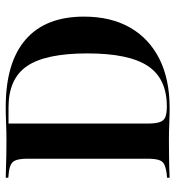

<svg xmlns="http://www.w3.org/2000/svg" viewBox="9 -620 611 669"><g transform="rotate(-90 314.5 -285.5)"><path d="M259.7 0Q244.4 0 218.1 -1.2Q191.9 -2.4 159.7 -2.4Q132.3 -2.4 107.3 -2Q82.3 -1.6 62.5 -1.2Q42.7 -0.8 29.8 0V-8.9L46 -10.5Q66.9 -13.7 77.4 -19.4Q87.9 -25 91.9 -38.7Q96 -52.4 96 -78.2V-492.7Q96 -518.5 91.9 -532.3Q87.9 -546 77.4 -552Q66.9 -558.1 46 -560.5L29.8 -562.1V-571Q42.7 -571 62.5 -570.2Q82.3 -569.4 107.3 -569Q132.3 -568.5 159.7 -568.5Q191.9 -568.5 218.1 -569.8Q244.4 -571 259.7 -571H276.6Q431.5 -571 511.3 -501.6Q591.1 -432.3 591.1 -298.4Q591.1 -204.8 553.2 -138.3Q515.3 -71.8 444.4 -35.9Q373.4 0 273.4 0ZM278.2 -9.7Q375 -9.7 419 -75.8Q462.9 -141.9 462.9 -286.3Q462.9 -431.5 419 -496.4Q375 -561.3 275 -561.3H218.5V-76.6Q218.5 -49.2 223.4 -34.7Q228.2 -20.2 241.1 -14.9Q254 -9.7 278.2 -9.7Z"/></g></svg>

Font: Playfair 144pt SemiCondensed
Style: Bold
Weight: 700
Width: 4
Designer: Claus Eggers Sørensen
Foundry: Claus Eggers Sørensen
Version: Version 2.203